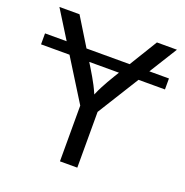

<svg xmlns="http://www.w3.org/2000/svg" viewBox="-130 -846 928 964"><g transform="rotate(20 334.0 -364.0)"><path d="M665 -578.1V-519.5H2.9V-578.1ZM293 0V-297.9L25.4 -727.5H132.8L276.9 -492.7Q301.3 -453.1 320.1 -417.2Q338.9 -381.3 358.9 -326.7H321.8Q341.8 -382.3 360.8 -418.7Q379.9 -455.1 402.8 -492.7L546.4 -727.5H653.3L385.7 -297.9V0Z"/></g></svg>

Font: Inter Variable LoSnoCo
Style: Regular
Weight: 400
Designer: Rasmus Andersson
Foundry: rsms
Version: Version 4.000;git-a52131595; featfreeze: case,dlig,ss01,ss02